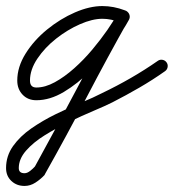

<svg xmlns="http://www.w3.org/2000/svg" viewBox="-65 -295 574 634"><path d="M347 -261Q355 -257 358.5 -249.5Q362 -242 359 -233Q355 -225 347.5 -221.5Q340 -218 331 -221Q302 -233 273 -233Q240 -233 199 -215Q158 -197 120.5 -167.5Q83 -138 58.5 -101.5Q34 -65 34 -29Q34 -6 55 -6Q84 -6 116 -23.5Q148 -41 180 -69.5Q212 -98 240 -131.5Q268 -165 289.5 -196Q311 -227 323 -250Q328 -258 336 -260.5Q344 -263 352 -259Q360 -254 362.5 -246Q365 -238 361 -230Q342 -195 309 -149.5Q276 -104 234 -61.5Q192 -19 146 8.5Q100 36 55 36Q27 36 9.5 17.5Q-8 -1 -8 -29Q-8 -74 19.5 -118Q47 -162 90.5 -197.5Q134 -233 182.5 -254Q231 -275 273 -275Q310 -275 347 -261Q347 -261 347 -261Q347 -261 347 -261ZM352 -258Q360 -254 362.5 -245.5Q365 -237 360 -230Q289 -104 222 24.5Q155 153 84 279Q84 279 83 281Q82 283 82 283Q69 297 52 308Q35 319 16 319Q-10 319 -27.5 302.5Q-45 286 -45 260Q-45 220 -22 187.5Q1 155 38.5 129Q76 103 119 82Q162 61 203 44Q244 27 273 12Q321 -11 367 -37.5Q413 -64 456 -94Q463 -99 471.5 -97.5Q480 -96 485 -89Q490 -82 488.5 -73.5Q487 -65 480 -60Q439 -31 395 -5.5Q351 20 306 43Q282 55 244 71Q206 87 163.5 107.5Q121 128 83 151.5Q45 175 21 202.5Q-3 230 -3 260Q-3 277 16 277Q25 277 35 269Q45 261 50 255Q51 255 49 257Q48 259 48 259Q118 132 185.5 4Q253 -124 324 -250Q328 -258 336.5 -260.5Q345 -263 352 -258Z"/></svg>

Font: FRB American Cursive Medium
Style: Italic
Weight: 500
Italic angle: -25°
Version: Version 2.0;Modular Font Editor K font №1